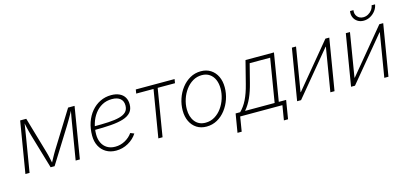

<svg xmlns="http://www.w3.org/2000/svg" viewBox="-73 -1279 4160 1961"><g transform="rotate(-15 2007.0 -298.0)"><path d="M42.5 0 132.3 -542.5H196.8L308.6 -158.2Q313.5 -141.1 317.6 -124.3Q321.8 -107.4 325.2 -91.6Q328.6 -75.7 332 -60.3Q335.4 -44.9 338.4 -29.8H328.6Q337.4 -45.4 345.5 -60.8Q353.5 -76.2 362.3 -92Q371.1 -107.9 380.4 -124.5Q389.6 -141.1 400.4 -158.2L639.2 -542.5H707.5L618.2 0H573.7L633.8 -362.3Q636.7 -381.3 640.1 -401.1Q643.6 -420.9 647 -440.4Q650.4 -460 654.1 -479.7Q657.7 -499.5 661.1 -518.1H666.5Q652.3 -490.7 638.2 -465.8Q624 -440.9 609.4 -415.8Q594.7 -390.6 577.6 -362.8L351.1 0H309.1L202.1 -362.8Q194.3 -390.6 187.7 -415.5Q181.2 -440.4 175.8 -465.6Q170.4 -490.7 165 -518.1H170.9Q168 -498.5 165 -479.2Q162.1 -460 158.9 -440.7Q155.8 -421.4 152.8 -401.6Q149.9 -381.8 146.5 -362.3L86.4 0Z M1001 9.3Q941.4 9.3 896.5 -17.1Q851.6 -43.5 826.7 -91.1Q801.8 -138.7 801.8 -202.1Q801.8 -276.9 823.5 -340.6Q845.2 -404.3 885 -451.7Q924.8 -499 978.5 -525.4Q1032.2 -551.8 1095.7 -551.8Q1146 -551.8 1181.9 -534.9Q1217.8 -518.1 1236.6 -487.1Q1255.4 -456.1 1255.4 -412.6Q1255.4 -360.4 1227.5 -328.4Q1199.7 -296.4 1146 -279.5Q1092.3 -262.7 1013.9 -256.8Q935.5 -251 835 -251L838.9 -288.1Q929.2 -288.1 998.5 -291.7Q1067.9 -295.4 1115.2 -307.9Q1162.6 -320.3 1186.8 -345.2Q1210.9 -370.1 1210.9 -412.6Q1210.9 -459.5 1180.4 -485.1Q1149.9 -510.7 1092.8 -510.7Q1035.2 -510.7 989.3 -485.8Q943.4 -460.9 911.1 -417.7Q878.9 -374.5 861.8 -319.1Q844.7 -263.7 844.7 -202.1Q844.7 -152.3 863.3 -113.8Q881.8 -75.2 917.2 -53.5Q952.6 -31.7 1002.9 -31.7Q1058.6 -31.7 1106.9 -58.3Q1155.3 -85 1184.6 -127.4L1224.1 -111.8Q1189.9 -58.1 1130.1 -24.4Q1070.3 9.3 1001 9.3Z M1448.2 0 1531.2 -500.5H1348.1L1355 -542.5H1765.1L1758.3 -500.5H1575.2L1492.7 0Z M1956.5 11.2Q1897 11.2 1853.3 -16.8Q1809.6 -44.9 1785.6 -94.7Q1761.7 -144.5 1761.7 -210Q1761.7 -272.9 1782 -333.5Q1802.2 -394 1839.8 -442.9Q1877.4 -491.7 1929.2 -521Q1981 -550.3 2043.9 -550.3Q2103 -550.3 2146.7 -522.2Q2190.4 -494.1 2214.4 -444.3Q2238.3 -394.5 2238.3 -329.1Q2238.3 -265.6 2217.8 -205.1Q2197.3 -144.5 2159.7 -95.5Q2122.1 -46.4 2070.3 -17.6Q2018.6 11.2 1956.5 11.2ZM1957.5 -29.8Q2010.7 -29.8 2054.2 -56.2Q2097.7 -82.5 2128.9 -126Q2160.2 -169.4 2177 -222.2Q2193.8 -274.9 2193.8 -327.6Q2193.8 -380.9 2176.3 -421.6Q2158.7 -462.4 2124.8 -485.8Q2090.8 -509.3 2043 -509.3Q1990.7 -509.3 1947.5 -483.6Q1904.3 -458 1872.6 -415Q1840.8 -372.1 1823.2 -318.8Q1805.7 -265.6 1805.7 -210.9Q1805.7 -131.3 1845.5 -80.6Q1885.3 -29.8 1957.5 -29.8Z M2243.7 154.3 2276.4 -42H2324.7Q2346.7 -64 2365.2 -89.8Q2383.8 -115.7 2399.4 -147.5Q2415 -179.2 2428.7 -218Q2442.4 -256.8 2454.6 -305.2L2515.1 -542.5H2815.9L2732.9 -42H2810.5L2778.3 154.3H2734.4L2759.8 0H2313.5L2288.1 154.3ZM2376.5 -42H2689L2764.6 -500.5H2547.9L2498 -305.2Q2476.1 -218.8 2447.3 -155Q2418.5 -91.3 2376.5 -42Z M3311 0H3267.1L3343.3 -461.4H3339.8L2957 0H2915.5L3005.4 -542.5H3049.3L2973.1 -80.1H2976.6L3359.9 -542.5H3400.9Z M3881.3 0H3837.4L3913.6 -461.4H3910.2L3527.3 0H3485.8L3575.7 -542.5H3619.6L3543.5 -80.1H3546.9L3930.2 -542.5H3971.2ZM3786.1 -618.2Q3749 -618.2 3721.9 -636Q3694.8 -653.8 3682.1 -683.6Q3669.4 -713.4 3675.8 -749.5H3711.9Q3705.1 -709 3728.5 -681.2Q3752 -653.3 3792 -653.3Q3818.8 -653.3 3842.8 -666.3Q3866.7 -679.2 3883.1 -700.9Q3899.4 -722.7 3903.8 -749.5H3940.4Q3934.6 -713.4 3911.9 -683.6Q3889.2 -653.8 3856.2 -636Q3823.2 -618.2 3786.1 -618.2Z"/></g></svg>

Font: Inter 16pt ExtraLight
Style: Italic
Weight: 250
Italic angle: -9.3988°
Version: Version 4.001;git-66647c0bb